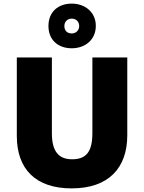

<svg xmlns="http://www.w3.org/2000/svg" viewBox="-20 -1032 797 1062"><path d="M377 -765C451 -765 510 -812 510 -889C510 -965 450 -1012 377 -1012C300 -1012 248 -965 248 -888C248 -812 300 -765 377 -765ZM377 -847C350 -847 336 -864 336 -888C336 -913 354 -929 377 -929C400 -929 418 -913 418 -888C418 -864 400 -847 377 -847ZM684 -284V-714H491V-296C491 -194 458 -151 379 -151C305 -151 267 -194 267 -295V-714H73V-280C73 -95 179 10 376 10C582 10 684 -104 684 -284Z"/></svg>

Font: Noto Sans Sinhala Black
Style: Regular
Weight: 900
Designer: Jelle Bosma - Monotype Design Team
Foundry: Monotype Imaging Inc.
Version: Version 2.006